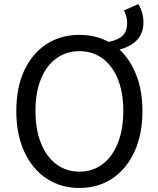

<svg xmlns="http://www.w3.org/2000/svg" viewBox="-20 -920 782 953"><path d="M374 13Q282 13 211.5 -33.5Q141 -80 101 -166Q61 -252 61 -369Q61 -487 101 -571.5Q141 -656 211.5 -701.5Q282 -747 374 -747Q455 -747 519 -712Q566 -721 588.5 -743Q611 -765 611 -804Q611 -839 595 -868L667 -900Q678 -881 685 -858Q692 -835 692 -810Q692 -755 660 -721.5Q628 -688 573 -674Q626 -625 656.5 -547.5Q687 -470 687 -369Q687 -252 647 -166Q607 -80 536.5 -33.5Q466 13 374 13ZM374 -68Q440 -68 489 -105Q538 -142 565 -210Q592 -278 592 -369Q592 -461 565 -527.5Q538 -594 489 -630Q440 -666 374 -666Q309 -666 259.5 -630Q210 -594 183 -527.5Q156 -461 156 -369Q156 -278 183 -210Q210 -142 259.5 -105Q309 -68 374 -68Z"/></svg>

Font: Source Han Sans SC
Style: Regular
Weight: 400
Designer: Ryoko NISHIZUKA 西塚涼子 (kana, bopomofo & ideographs); Paul D. Hunt (Latin, Greek & Cyrillic); Sandoll Communications 산돌커뮤니
Foundry: Adobe
Version: Version 2.002;hotconv 1.0.116;makeotfexe 2.5.65601; ttfautoh